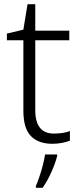

<svg xmlns="http://www.w3.org/2000/svg" viewBox="-20 -679 380 920"><path d="M238 -39Q260 -39 280 -42Q300 -45 315 -51V-5Q300 1 278 5.5Q256 10 231 10Q164 10 128 -27Q92 -64 92 -148V-486H13V-518L92 -537L112 -659H149V-532H312V-486H149V-151Q149 -39 238 -39ZM254 68Q246 101 227 144Q208 187 184 221H152V212Q159 196 168.5 168.5Q178 141 185.5 111.5Q193 82 196 61H254Z"/></svg>

Font: Noto Sans Myanmar Light
Style: Regular
Weight: 300
Designer: Monotype Design Team
Foundry: Monotype Imaging Inc.
Version: Version 2.107; ttfautohint (v1.8.4.7-5d5b)